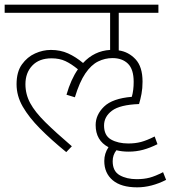

<svg xmlns="http://www.w3.org/2000/svg" viewBox="-20 -642 732 823"><path d="M198 -428Q239 -428 272 -413Q305 -398 336 -372Q384 -424 452 -428V-587H0V-622H659V-587H489V-426Q531 -420 561 -388Q591 -356 591 -292Q591 -263 586.5 -239.5Q582 -216 576 -196Q494 -193 460 -167.5Q426 -142 426 -104Q426 -61 456 -44Q486 -27 530 -27Q560 -27 584.5 -33.5Q609 -40 643 -57L655 -24Q623 -8 593.5 0Q564 8 531 8Q503 8 479 2Q463 22 463 49Q463 92 493 109Q523 126 566 126Q597 126 621.5 119.5Q646 113 679 96L692 129Q629 161 568 161Q499 161 463 130.5Q427 100 427 48Q427 16 445 -11Q390 -40 390 -106Q390 -150 426 -185Q462 -220 545 -227Q549 -241 551 -257Q553 -273 553 -291Q553 -345 528.5 -369Q504 -393 462 -393Q430 -393 400.5 -378.5Q371 -364 346 -327.5Q321 -291 301 -225L265 -236Q284 -302 314 -345Q286 -368 260.5 -380Q235 -392 201 -392Q148 -392 118.5 -361Q89 -330 89 -281Q89 -238 109.5 -200Q130 -162 174 -118.5Q218 -75 288 -15L264 10Q199 -43 151.5 -91Q104 -139 77.5 -185Q51 -231 51 -281Q51 -334 74 -366Q97 -398 130.5 -413Q164 -428 198 -428Z"/></svg>

Font: Noto Sans Devanagari ExtraLight
Style: Regular
Weight: 200
Designer: Jelle Bosma - Monotype Design Team
Foundry: Monotype Imaging Inc.
Version: Version 2.004; ttfautohint (v1.8.4.7-5d5b)